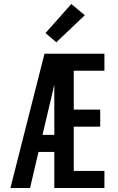

<svg xmlns="http://www.w3.org/2000/svg" viewBox="-20 -938 590 958"><path d="M32 0 202 -670H501V-585H348V-391H480V-306H348V-85H501V0H251V-180H172L130 0ZM192 -265H251V-516Q247 -499 243 -481.5Q239 -464 235 -447ZM261 -727 207 -773 336 -918 403 -862Z"/></svg>

Font: Lode Dark Term
Style: Bold
Weight: 700
Monospace: yes
Designer: Belleve Invis
Foundry: Belleve Invis
Version: Version 29.2.0